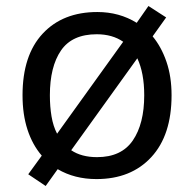

<svg xmlns="http://www.w3.org/2000/svg" viewBox="-20 -586 645 639"><path d="M551 -269Q551 -136 483.5 -63Q416 10 301 10Q228 10 172 -23L132 33L74 -6L119 -68Q88 -104 71.5 -154.5Q55 -205 55 -269Q55 -402 122 -474Q189 -546 304 -546Q377 -546 435 -510L474 -566L533 -528L488 -465Q517 -430 534 -380.5Q551 -331 551 -269ZM146 -269Q146 -231 151.5 -198.5Q157 -166 170 -141L390 -447Q354 -472 302 -472Q220 -472 183 -418Q146 -364 146 -269ZM460 -269Q460 -343 437 -392L217 -86Q251 -63 303 -63Q384 -63 422 -118.5Q460 -174 460 -269Z"/></svg>

Font: Noto Kufi Arabic
Style: Regular
Weight: 400
Designer: Monotype Design Team, David Williams, Khaled Hosny
Foundry: Google LLC
Version: Version 2.109; ttfautohint (v1.8.4.7-5d5b)